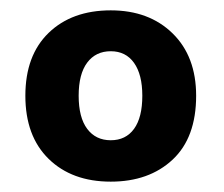

<svg xmlns="http://www.w3.org/2000/svg" viewBox="-20 -642 433 371"><path d="M194 -291Q119 -291 74 -335Q29 -379 29 -457Q29 -535 74 -578.5Q119 -622 194 -622Q268 -622 313.5 -577.5Q359 -533 359 -457Q359 -376 313.5 -333.5Q268 -291 194 -291ZM132 -457Q132 -415 148.5 -393Q165 -371 194 -371Q223 -371 239 -393Q255 -415 255 -457Q255 -498 239 -520.5Q223 -543 194 -543Q165 -543 148.5 -521Q132 -499 132 -457Z"/></svg>

Font: Baloo 2 Latin
Style: Bold
Weight: 400
Designer: Sarang Kulkarni and Ek Type
Foundry: Ek Type
Version: Version 1.001